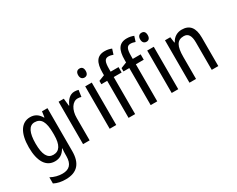

<svg xmlns="http://www.w3.org/2000/svg" viewBox="-120 -1315 2601 2105"><g transform="rotate(-30 1180.0 -262.5)"><path d="M222 -547C112 -547 46 -448 46 -266C46 -87 110 10 220 10C280 10 323 -17 355 -74H359C356 -48 355 -15 355 5V22C355 123 309 168 224 168C173 168 124 155 77 130V208C119 230 166 240 224 240C372 240 438 157 438 7V-537H369L359 -466H354C322 -522 279 -547 222 -547ZM237 -474C319 -474 355 -412 355 -269V-245C355 -121 317 -61 240 -61C167 -61 131 -126 131 -265C131 -401 166 -474 237 -474Z M783 -547C727 -547 686 -504 660 -443H655L645 -537H579V0H662V-282C661 -388 712 -464 777 -464C793 -464 809 -462 822 -457L834 -540C817 -545 799 -547 783 -547Z M959 -738C929 -738 910 -719 910 -681C910 -644 929 -624 959 -624C988 -624 1006 -644 1006 -681C1006 -719 989 -738 959 -738ZM999 -537H916V0H999Z M1338 -469V-537H1238V-573C1238 -662 1254 -694 1299 -694C1319 -694 1339 -689 1358 -682L1379 -748C1352 -759 1325 -765 1292 -765C1193 -765 1155 -699 1155 -571V-540L1081 -511V-469H1155V0H1238V-469Z M1618 -469V-537H1518V-573C1518 -662 1534 -694 1579 -694C1599 -694 1619 -689 1638 -682L1659 -748C1632 -759 1605 -765 1572 -765C1473 -765 1435 -699 1435 -571V-540L1361 -511V-469H1435V0H1518V-469Z M1744 -738C1714 -738 1695 -719 1695 -681C1695 -644 1714 -624 1744 -624C1773 -624 1791 -644 1791 -681C1791 -719 1774 -738 1744 -738ZM1784 -537H1701V0H1784Z M2141 -547C2085 -547 2035 -518 2008 -464H2003L1993 -537H1926V0H2009V-279C2009 -413 2040 -474 2125 -474C2183 -474 2208 -431 2208 -347V0H2291V-360C2291 -488 2240 -547 2141 -547Z"/></g></svg>

Font: Noto Sans Kannada Condensed
Style: Regular
Weight: 400
Width: 3
Designer: Jelle Bosma - Monotype Design Team
Foundry: Monotype Imaging Inc.
Version: Version 2.005